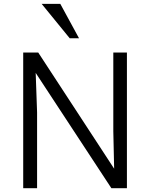

<svg xmlns="http://www.w3.org/2000/svg" viewBox="-20 -986 787 1006"><path d="M101.6 0V-710.9H180.2L578.1 -102.1L573.7 -298.3V-710.9H645V0H563.5L167 -604L174.3 -397V0ZM345.2 -785.6 198.2 -965.8H295.9L394 -785.6Z"/></svg>

Font: Comme Light
Style: Regular
Weight: 300
Version: Version 1.000;gftools[0.9.27]